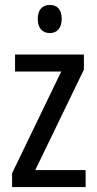

<svg xmlns="http://www.w3.org/2000/svg" viewBox="-20 -758 393 778"><path d="M182 -738C152 -738 133 -719 133 -681C133 -644 152 -624 182 -624C211 -624 230 -644 230 -681C230 -719 212 -738 182 -738ZM327 0V-69H123L320 -476V-537H41V-468H228L29 -56V0Z"/></svg>

Font: Noto Sans Georgian Condensed
Style: Regular
Weight: 400
Width: 3
Designer: Monotype Design Team, Akaki Razmadze
Foundry: Google LLC
Version: Version 2.005